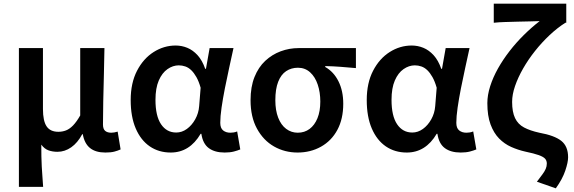

<svg xmlns="http://www.w3.org/2000/svg" viewBox="-20 -817 3128 1046"><path d="M83 201V-555H214V-223Q214 -158 234 -128.5Q254 -99 298 -99Q320 -99 339.5 -106.5Q359 -114 378 -133.5Q397 -153 417 -188V-555H549Q548 -486 546 -411Q544 -336 542.5 -266Q541 -196 541 -139Q541 -114 553 -104Q565 -94 586 -94Q594 -94 602.5 -95.5Q611 -97 621 -100L637 -3Q622 4 603 9Q584 14 554 14Q501 14 470.5 -10.5Q440 -35 431 -86H428Q403 -39 368 -14.5Q333 10 293 10Q266 10 244 2Q222 -6 205 -29Q205 6 205.5 35Q206 64 207.5 90.5Q209 117 211 143.5Q213 170 215 201Z M910 14Q845 14 796 -19.5Q747 -53 719.5 -117Q692 -181 692 -272Q692 -365 726.5 -431.5Q761 -498 817 -533.5Q873 -569 937 -569Q970 -569 1000.5 -556.5Q1031 -544 1056.5 -516Q1082 -488 1098 -442H1102L1122 -555H1252Q1241 -504 1228.5 -447.5Q1216 -391 1205 -335Q1194 -279 1187 -230.5Q1180 -182 1180 -148Q1180 -119 1195.5 -106.5Q1211 -94 1235 -94Q1243 -94 1253 -95.5Q1263 -97 1272 -101L1289 -3Q1275 3 1254 8.5Q1233 14 1204 14Q1150 14 1117.5 -10Q1085 -34 1077 -88H1073Q1013 14 910 14ZM940 -95Q971 -95 998 -114.5Q1025 -134 1043.5 -167Q1062 -200 1065 -239L1073 -339Q1063 -374 1050 -397Q1037 -420 1022 -434.5Q1007 -449 989.5 -455Q972 -461 954 -461Q922 -461 892.5 -440.5Q863 -420 845 -378.5Q827 -337 827 -273Q827 -185 857.5 -140Q888 -95 940 -95Z M1601 14Q1531 14 1473 -19Q1415 -52 1380 -116Q1345 -180 1345 -271Q1345 -344 1366.5 -397.5Q1388 -451 1425 -485.5Q1462 -520 1509 -537.5Q1556 -555 1607 -555H1919V-446Q1873 -450 1835 -453Q1797 -456 1752 -457V-452Q1798 -426 1824 -374Q1850 -322 1850 -252Q1850 -169 1818 -109.5Q1786 -50 1729 -18Q1672 14 1601 14ZM1602 -94Q1639 -94 1666.5 -114.5Q1694 -135 1709.5 -173Q1725 -211 1725 -264Q1725 -314 1711 -356Q1697 -398 1669.5 -423Q1642 -448 1603 -448Q1567 -448 1539 -429.5Q1511 -411 1495.5 -371.5Q1480 -332 1480 -271Q1480 -216 1495.5 -176Q1511 -136 1539 -115Q1567 -94 1602 -94Z M2196 14Q2131 14 2082 -19.5Q2033 -53 2005.5 -117Q1978 -181 1978 -272Q1978 -365 2012.5 -431.5Q2047 -498 2103 -533.5Q2159 -569 2223 -569Q2256 -569 2286.5 -556.5Q2317 -544 2342.5 -516Q2368 -488 2384 -442H2388L2408 -555H2538Q2527 -504 2514.5 -447.5Q2502 -391 2491 -335Q2480 -279 2473 -230.5Q2466 -182 2466 -148Q2466 -119 2481.5 -106.5Q2497 -94 2521 -94Q2529 -94 2539 -95.5Q2549 -97 2558 -101L2575 -3Q2561 3 2540 8.5Q2519 14 2490 14Q2436 14 2403.5 -10Q2371 -34 2363 -88H2359Q2299 14 2196 14ZM2226 -95Q2257 -95 2284 -114.5Q2311 -134 2329.5 -167Q2348 -200 2351 -239L2359 -339Q2349 -374 2336 -397Q2323 -420 2308 -434.5Q2293 -449 2275.5 -455Q2258 -461 2240 -461Q2208 -461 2178.5 -440.5Q2149 -420 2131 -378.5Q2113 -337 2113 -273Q2113 -185 2143.5 -140Q2174 -95 2226 -95Z M3008 209 2905 173Q2923 149 2935 133Q2947 117 2953 103Q2959 89 2959 74Q2959 58 2949.5 47.5Q2940 37 2915 28Q2890 19 2842 9Q2802 0 2765 -16.5Q2728 -33 2699 -62.5Q2670 -92 2652.5 -139Q2635 -186 2635 -255Q2635 -299 2650.5 -347.5Q2666 -396 2693 -444Q2720 -492 2756 -538.5Q2792 -585 2834 -626.5Q2876 -668 2920 -702Q2900 -701 2868.5 -700.5Q2837 -700 2801 -699Q2765 -698 2731 -697Q2697 -696 2670 -693V-797H3065V-693H3060Q3016 -665 2974 -625.5Q2932 -586 2895 -539.5Q2858 -493 2830 -444Q2802 -395 2786 -348.5Q2770 -302 2770 -262Q2770 -207 2786 -173.5Q2802 -140 2835 -122.5Q2868 -105 2918 -94Q3001 -79 3038 -49.5Q3075 -20 3075 40Q3075 67 3059.5 113Q3044 159 3008 209Z"/></svg>

Font: Noto Sans SC SemiBold
Style: Regular
Weight: 600
Designer: Ryoko NISHIZUKA 西塚涼子 (kana, bopomofo & ideographs); Paul D. Hunt (Latin, Greek & Cyrillic); Sandoll Communications 산돌커뮤니
Foundry: Adobe
Version: Version 2.004-H2;hotconv 1.0.118;makeotfexe 2.5.65603